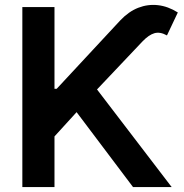

<svg xmlns="http://www.w3.org/2000/svg" viewBox="-20 -756 744 776"><path d="M70.3 0V-727.5H200.2V-397H209L465.8 -673.3Q500 -709.5 538.8 -724.6Q577.6 -739.7 618.4 -735.1Q659.2 -730.5 698.7 -705.6L654.8 -612.8Q627 -628.4 604.2 -621.8Q581.5 -615.2 556.2 -588.9L372.1 -394.5L673.8 0H517.6L289.6 -302.7L200.2 -204.6V0Z"/></svg>

Font: Inter 18pt SemiBold
Style: Regular
Weight: 600
Designer: Rasmus Andersson
Foundry: rsms
Version: Version 4.001;git-66647c0bb